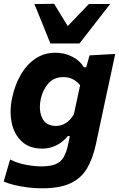

<svg xmlns="http://www.w3.org/2000/svg" viewBox="-22 -792 631 1016"><path d="M199.5 204.5Q163 204.5 124.8 199.8Q86.5 195 53 186.8Q19.5 178.5 -2.5 168.5L31.5 52Q66.5 70.5 113.2 79.5Q160 88.5 195 88.5Q243.5 88.5 271.8 77Q300 65.5 315.2 39Q330.5 12.5 339.5 -32.5L347.5 -72H337Q308.5 -37.5 273.5 -21.5Q238.5 -5.5 202.5 -5.5Q134.5 -5.5 93.8 -43Q53 -80.5 40 -141.5Q34 -170 34 -200Q34 -235 42 -273Q56.5 -342.5 88 -396.8Q119.5 -451 165.8 -482Q212 -513 271 -513Q319 -513 360 -492.2Q401 -471.5 422 -436H434L452 -499L587.5 -506.5Q574 -444.5 562 -386Q549.5 -327 536 -266L485 -26.5Q469 46.5 439 98.2Q409 150 352.2 177.2Q295.5 204.5 199.5 204.5ZM275 -125.5Q301.5 -125.5 326.2 -140.8Q351 -156 369 -187.5L402 -341Q386.5 -360 364.8 -372Q343 -384 314 -384Q263.5 -384 233.8 -350.5Q204 -317 193.5 -267Q189 -245 189 -225.5Q189 -193 201.5 -167Q221 -125.5 275 -125.5ZM244.5 -562Q223.5 -614.5 202.5 -666.5Q181 -718.5 160 -770.5L264.5 -772Q282 -743 300 -713.5Q318 -684 336.5 -654Q365 -684 393 -713Q421 -742 448.5 -771H561Q479 -666.5 398.5 -562Z"/></svg>

Font: Heraclito
Style: Bold Italic
Weight: 700
Italic angle: -12°
Designer: Kostas Bartsokas (font) & Cristiano Sobral (main changes)
Foundry: Kostas Bartsokas (font) & Cristiano Sobral (main changes)
Version: Version 1.00;July 8, 2020;FontCreator 13.0.0.2655 64-bit